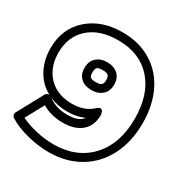

<svg xmlns="http://www.w3.org/2000/svg" viewBox="-186 -876 1010 1051"><g transform="rotate(30 319.0 -350.5)"><path d="M-9.8 -463.9Q-9.8 -586.9 73.7 -661.4Q157.2 -735.8 290 -735.8Q395 -735.8 472.9 -688.2Q550.8 -640.6 591.8 -555.4Q632.8 -470.2 632.8 -357.9Q632.8 -241.7 587.4 -152.6Q542 -63.5 458.5 -14.2Q375 35.2 265.1 35.2Q197.3 35.2 127.9 17.3Q58.6 -0.5 9.8 -30.8Q1 -35.6 -1.5 -46.1Q-3.9 -56.6 1 -64L88.9 -226.1Q95.2 -238.8 112.8 -238.8Q54.2 -270 22.2 -329.3Q-9.8 -388.7 -9.8 -463.9ZM40 -463.9Q40 -398.9 67.6 -351.1Q95.2 -303.2 144 -278.8Q185.5 -257.8 242.2 -257.8Q322.8 -257.8 370.1 -303.2Q387.7 -317.9 397 -313.7Q406.2 -309.6 409.2 -297.4L412.1 -285.2Q412.1 -216.3 369.4 -179.7Q326.7 -143.1 251 -143.1Q176.3 -143.1 120.1 -176.8L57.1 -62Q99.1 -41 155.5 -28.1Q211.9 -15.1 265.1 -15.1Q411.1 -15.1 497.1 -107.4Q583 -199.7 583 -357.9Q583 -511.7 505.1 -598.9Q427.2 -686 290 -686Q174.3 -686 107.2 -626.2Q40 -566.4 40 -463.9ZM130.9 -230Q178.7 -192.9 251 -192.9Q323.2 -192.9 348.1 -229Q302.7 -208 242.2 -208Q179.2 -208 130.9 -230ZM205.1 -462.9Q205.1 -504.4 230.5 -528.1Q255.9 -551.8 297.9 -551.8Q340.8 -551.8 366.5 -528.6Q392.1 -505.4 392.1 -463.9Q392.1 -422.4 366 -399.2Q339.8 -376 296.9 -376Q254.9 -376 230 -399.2Q205.1 -422.4 205.1 -462.9ZM254.9 -462.9Q254.9 -441.4 262.9 -433.6Q271 -425.8 296.9 -425.8Q323.2 -425.8 332.5 -434.1Q341.8 -442.4 341.8 -463.9Q341.8 -485.4 333 -493.7Q324.2 -502 297.9 -502Q272 -502 263.4 -493.9Q254.9 -485.8 254.9 -462.9Z"/></g></svg>

Font: Trueno Black Outline
Style: Regular
Weight: 900
Width: 6
Designer: Julieta Ulanovsky
Foundry: Julieta Ulanovsky
Version: Version 3.001b | FøM Fix